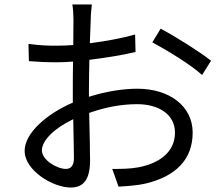

<svg xmlns="http://www.w3.org/2000/svg" viewBox="-20 -813 999 857"><path d="M90 -140C90 -51 217 24 295 24C348 24 382 -5 382 -97C382 -139 380 -226 378 -309C449 -334 519 -348 593 -348C686 -348 761 -304 761 -221C761 -129 683 -82 597 -66C559 -59 518 -59 481 -59L509 20C542 18 587 16 631 6C765 -26 840 -102 840 -221C840 -339 737 -417 593 -417C529 -417 452 -405 377 -381V-414C377 -453 378 -500 379 -546C451 -555 527 -567 585 -581L583 -659C527 -643 453 -629 381 -620L385 -726C385 -748 388 -775 390 -793H303C306 -777 308 -743 308 -724C308 -706 307 -664 307 -612C279 -610 254 -609 231 -609C196 -609 160 -610 107 -617L109 -540C145 -537 188 -535 233 -535C254 -535 279 -536 306 -538C305 -495 305 -450 305 -410V-355C193 -307 90 -221 90 -140ZM167 -142C167 -187 226 -243 307 -281C308 -209 310 -143 310 -107C310 -75 297 -59 274 -59C235 -59 167 -98 167 -142ZM660 -624C723 -590 833 -524 882 -478L922 -542C874 -580 767 -648 697 -685Z"/></svg>

Font: GenEiGothic-pro-Regular
Style: Regular
Weight: 400
Designer: Ryoko NISHIZUKA (kana & ideographs); Paul D. Hunt (Latin, Greek & Cyrillic); Wenlong ZHANG (bopomofo); Sandoll Communica
Foundry: Adobe Systems Incorporated; o_tamon
Version: Version 1.000.140830